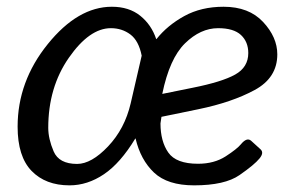

<svg xmlns="http://www.w3.org/2000/svg" viewBox="-20 -541 881 569"><path d="M32.2 -165.5Q32.2 -299.8 121.6 -410.4Q210.9 -521 311.5 -521Q362.3 -521 395.5 -494.4Q428.7 -467.8 442.9 -425.3H443.8Q476.1 -465.8 526.1 -493.4Q576.2 -521 642.6 -521Q717.8 -521 759.8 -475.8Q801.8 -430.7 801.8 -379.9Q801.8 -310.5 734.6 -274.2Q667.5 -237.8 567.9 -217.3L458.5 -194.8Q455.6 -176.3 455.6 -175.3Q455.6 -122.1 478.8 -88.9Q502 -55.7 566.9 -55.7Q614.7 -55.7 648.7 -77.6Q682.6 -99.6 693.8 -113.3Q711.9 -135.3 724.6 -123.5L752 -98.6Q763.2 -88.4 749 -71.3Q733.9 -52.7 689.9 -22.2Q646 8.3 555.2 8.3Q476.6 8.3 436.5 -29.5Q396.5 -67.4 381.8 -130.4H380.9Q336.9 -57.6 288.1 -24.7Q239.3 8.3 186 8.3Q115.2 8.3 73.7 -34.4Q32.2 -77.1 32.2 -165.5ZM123 -162.1Q123 -129.9 138.9 -92.5Q154.8 -55.2 208.5 -55.2Q251 -55.2 300.3 -107.2Q349.6 -159.2 367.2 -234.4L399.9 -376Q391.1 -420.4 366.2 -439Q341.3 -457.5 308.6 -457.5Q245.1 -457.5 184.1 -369.9Q123 -282.2 123 -162.1ZM460.9 -262.7 550.3 -280.8Q638.2 -298.3 677 -320.1Q715.8 -341.8 715.8 -383.8Q715.8 -417 694.1 -437.3Q672.4 -457.5 626.5 -457.5Q574.2 -457.5 528.3 -412.6Q482.4 -367.7 460.9 -262.7Z"/></svg>

Font: Istok Web
Style: Italic
Weight: 400
Italic angle: -13°
Designer: Andrey V. Panov
Foundry: Andrey V. Panov
Version: Version 1.0.2g